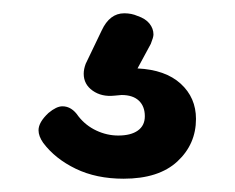

<svg xmlns="http://www.w3.org/2000/svg" viewBox="-20 -53 353 289"><path d="M45 162Q38 152 38 143Q38 131 53 117Q65 107 74 107Q88 107 98 122Q109 136 125 143.5Q141 151 158 151Q177 151 187.5 143.5Q198 136 198 122Q198 107 189 98.5Q180 90 163 90L152 91Q133 93 119.5 83.5Q106 74 106 58Q106 51 109 43L133 -7Q145 -33 167 -33Q178 -33 187 -29Q199 -25 205 -17.5Q211 -10 211 -1Q211 3 207 13L187 50Q229 52 252 73Q275 94 275 126Q275 164 247 190Q219 216 166 216Q125 216 94 201Q63 186 45 162Z"/></svg>

Font: Kodchasan SemiBold
Style: Regular
Weight: 600
Version: Version 1.000; ttfautohint (v1.6)